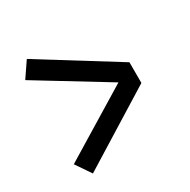

<svg xmlns="http://www.w3.org/2000/svg" viewBox="-124 -717 748 755"><g transform="rotate(-30 250.0 -340.0)"><path d="M90 -80 43 -149 356 -340 43 -531 90 -600 433 -387V-293Z"/></g></svg>

Font: Iosevka Curly Slab Medium
Style: Regular
Weight: 500
Monospace: yes
Designer: Belleve Invis
Foundry: Belleve Invis
Version: Version 22.1.2; ttfautohint (v1.8.4)